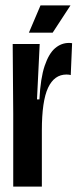

<svg xmlns="http://www.w3.org/2000/svg" viewBox="-20 -691 291 711"><path d="M29 0V-269L27 -528H127L117 -323H126Q130 -402 145.5 -447.5Q161 -493 184 -512.5Q207 -532 235 -532Q243 -532 247 -531L242 -413Q236 -415 226 -415Q181 -415 158 -366Q135 -317 135 -208V0ZM175 -570H87L130 -671H241Z"/></svg>

Font: Bricolage Grotesque 96pt Condensed Medium
Style: Regular
Weight: 500
Width: 3
Designer: Mathieu Triay
Foundry: Atelier Triay
Version: Version 1.001; ttfautohint (v1.8.4.7-5d5b);gftools[0.9.33.de